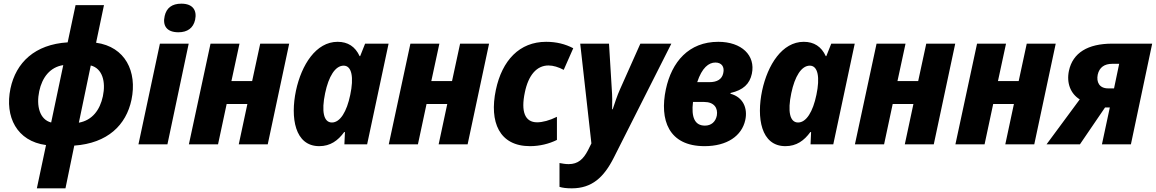

<svg xmlns="http://www.w3.org/2000/svg" viewBox="-20 -787 6304 1047"><path d="M181 240H337L385 7C567 -6 668 -105 697 -243C729 -397 663 -532 504 -554L547 -759H392L349 -556C170 -545 67 -446 37 -304C5 -150 72 -17 231 4ZM194 -290C210 -365 253 -421 325 -432L259 -119C196 -135 177 -210 194 -290ZM541 -262C525 -187 483 -131 410 -118L475 -430C538 -414 558 -342 541 -262Z M953 -611C1002 -611 1034 -634 1044 -679C1055 -730 1032 -767 969 -767C918 -767 888 -744 878 -700C866 -648 888 -611 953 -611ZM735 0H893L1009 -549H852Z M1010 0H1169L1216 -220H1329L1282 0H1440L1557 -549H1399L1355 -345H1242L1286 -549H1128Z M1721 10C1781 10 1823 -20 1857 -67H1861L1858 0H1982L2099 -549H1971L1944 -481H1941C1917 -533 1877 -559 1821 -559C1703 -559 1624 -433 1594 -293C1563 -146 1587 10 1721 10ZM1790 -119C1745 -119 1732 -179 1753 -279C1772 -370 1808 -429 1854 -429C1899 -429 1910 -364 1890 -270C1871 -178 1835 -119 1790 -119Z M2100 0H2259L2306 -220H2419L2372 0H2530L2647 -549H2489L2445 -345H2332L2376 -549H2218Z M2870 10C2923 10 2975 -3 3017 -24V-150C2977 -130 2938 -120 2909 -120C2842 -120 2820 -179 2842 -283C2861 -376 2906 -430 2971 -430C2997 -430 3026 -421 3054 -406L3106 -524C3062 -547 3014 -559 2958 -559C2813 -559 2718 -458 2684 -297C2647 -121 2703 10 2870 10Z M3098 240C3208 240 3273 180 3327 73L3641 -549H3472L3361 -300C3346 -267 3332 -224 3321 -191H3318C3319 -225 3319 -266 3316 -303L3301 -549H3144L3205 -5L3186 33C3161 81 3132 108 3081 108C3063 108 3047 105 3031 102V232C3047 237 3067 240 3098 240Z M3822 10C3945 10 4025 -46 4044 -132C4058 -195 4034 -257 3963 -276L3964 -280C4033 -296 4068 -329 4080 -385C4101 -485 4024 -559 3897 -559C3736 -559 3643 -450 3611 -300C3576 -134 3625 10 3822 10ZM3881 -446C3915 -446 3932 -423 3924 -388C3917 -355 3891 -339 3848 -339H3782C3808 -418 3845 -446 3881 -446ZM3824 -102C3768 -102 3749 -148 3759 -231H3820C3874 -231 3896 -198 3889 -157C3882 -122 3858 -102 3824 -102Z M4263 10C4323 10 4365 -20 4399 -67H4403L4400 0H4524L4641 -549H4513L4486 -481H4483C4459 -533 4419 -559 4363 -559C4245 -559 4166 -433 4136 -293C4105 -146 4129 10 4263 10ZM4332 -119C4287 -119 4274 -179 4295 -279C4314 -370 4350 -429 4396 -429C4441 -429 4452 -364 4432 -270C4413 -178 4377 -119 4332 -119Z M4642 0H4801L4848 -220H4961L4914 0H5072L5189 -549H5031L4987 -345H4874L4918 -549H4760Z M5190 0H5349L5396 -220H5509L5462 0H5620L5737 -549H5579L5535 -345H5422L5466 -549H5308Z M5687 0H5869L6006 -201H6032L5989 0H6147L6263 -549H6045C5912 -549 5830 -499 5809 -401C5795 -334 5818 -276 5868 -245ZM6023 -305C5974 -305 5958 -340 5966 -380C5975 -420 6003 -439 6045 -439H6083L6055 -305Z"/></svg>

Font: Noto Sans SemiCondensed ExtraBold
Style: Italic
Weight: 800
Width: 4
Italic angle: -12°
Designer: Monotype Design Team
Foundry: Monotype Imaging Inc.
Version: Version 2.013